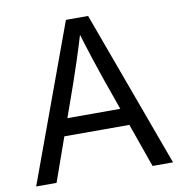

<svg xmlns="http://www.w3.org/2000/svg" viewBox="-81 -804 832 879"><g transform="rotate(-10 334.5 -364.0)"><path d="M16.6 0 283.2 -727.5H386.2L652.8 0H557.6L403.8 -435.5Q389.2 -477.5 370.4 -535.2Q351.6 -592.8 323.7 -684.6H345.7Q317.9 -592.3 298.8 -534.2Q279.8 -476.1 265.6 -435.5L111.3 0ZM152.8 -203.6V-283.2H516.6V-203.6Z"/></g></svg>

Font: Inter 24pt
Style: Regular
Weight: 400
Designer: Rasmus Andersson
Foundry: rsms
Version: Version 4.001;git-66647c0bb